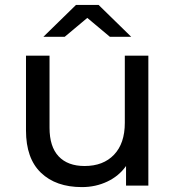

<svg xmlns="http://www.w3.org/2000/svg" viewBox="-20 -757 717 783"><path d="M585 -530H489V-256C489 -200 474.3 -156.7 445 -126C415.7 -95.3 375.7 -80 325 -80C279 -80 243.7 -93.2 219 -119.5C194.3 -145.8 182 -184.7 182 -236V-530H86V-225C86 -149 106.3 -91.5 147 -52.5C187.7 -13.5 243.3 6 314 6C351.3 6 385.8 -1.5 417.5 -16.5C449.2 -31.5 474.7 -52.7 494 -80V0H585ZM428 -607H515L382 -737H290L157 -607H244L336 -684Z"/></svg>

Font: ICO Headline
Style: Regular
Weight: 500
Designer: Julieta Ulanovsky
Foundry: Julieta Ulanovsky
Version: Version 7.200